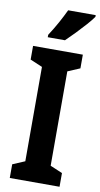

<svg xmlns="http://www.w3.org/2000/svg" viewBox="-102 -978 532 1022"><g transform="rotate(10 164.5 -466.5)"><path d="M298 0H29V-74L95 -102V-612L29 -640V-714H298V-640L232 -612V-102L298 -74ZM329 -924Q316 -905 292 -878Q268 -851 241 -823Q214 -795 191 -773H98V-786Q124 -826 144 -862.5Q164 -899 180 -933H329Z"/></g></svg>

Font: Noto Sans Armenian ExtraCondensed
Style: Bold
Weight: 700
Width: 2
Designer: Monotype Design Team
Foundry: Monotype Imaging Inc.
Version: Version 2.008; ttfautohint (v1.8.4.7-5d5b)